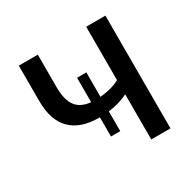

<svg xmlns="http://www.w3.org/2000/svg" viewBox="-123 -646 772 770"><g transform="rotate(-30 263.5 -261.0)"><path d="M367 0V-209Q336 -194 302.5 -187Q269 -180 229 -180Q144 -180 99.5 -224.5Q55 -269 55 -358V-522H143V-370Q143 -307 169 -278Q195 -249 252 -249Q284 -249 315.5 -256Q347 -263 367 -275V-522H456V0ZM276 -91H233V-363H276Z"/></g></svg>

Font: YasnoRaleway Medium
Style: Regular
Weight: 500
Designer: Matt McInerney, Pablo Impallari, Rodrigo Fuenzalida
Foundry: Matt McInerney, Pablo Impallari, Rodrigo Fuenzalida
Version: Version 4.026